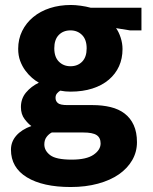

<svg xmlns="http://www.w3.org/2000/svg" viewBox="-20 -511 616 771"><path d="M53 -315Q53 -354 69 -386.5Q85 -419 113.5 -442.5Q142 -466 180.5 -478.5Q219 -491 265 -491Q282 -491 304 -488Q326 -485 344 -480H548V-389H502L446 -398Q457 -383 464.5 -360Q472 -337 472 -314Q472 -276 458 -245Q444 -214 417 -191Q390 -168 351 -155.5Q312 -143 263 -143Q252 -143 242 -144Q232 -145 222 -147Q215 -143 209 -136Q203 -129 203 -118Q203 -105 212.5 -97Q222 -89 251 -89H352Q391 -89 424 -81Q457 -73 480.5 -55Q504 -37 517 -8.5Q530 20 530 60Q530 99 511 132Q492 165 457.5 189Q423 213 373.5 226.5Q324 240 264 240Q152 240 88 201Q24 162 24 90Q24 58 45.5 33.5Q67 9 106 -5Q94 -13 79 -32.5Q64 -52 64 -81Q64 -115 84.5 -139.5Q105 -164 136 -179Q123 -186 108.5 -198.5Q94 -211 81.5 -228Q69 -245 61 -266.5Q53 -288 53 -315ZM188 21Q176 27 167 39Q158 51 158 69Q158 94 181.5 112Q205 130 268 130Q327 130 355.5 110.5Q384 91 384 65Q384 42 368 31.5Q352 21 314 21ZM328 -317Q328 -352 309.5 -370.5Q291 -389 263 -389Q234 -389 216 -370.5Q198 -352 198 -317Q198 -282 216.5 -263.5Q235 -245 263 -245Q292 -245 310 -263.5Q328 -282 328 -317Z"/></svg>

Font: Ek Mukta ExtraBold
Style: Regular
Weight: 800
Designer: Girish Dalvi and Yashodeep Gholap
Foundry: Ek Type
Version: Version 2.538;PS 1.002;hotconv 16.6.51;makeotf.lib2.5.65220;